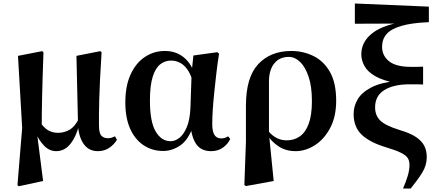

<svg xmlns="http://www.w3.org/2000/svg" viewBox="-20 -849 2504 1100"><path d="M80 212 107 -116 83 -529 222 -556 229 -549Q226 -463 224 -398.5Q222 -334 221 -284Q220 -234 219.5 -192.5Q219 -151 219 -110L192 -85L227 188L88 218ZM540 17Q490 17 461 -22Q432 -61 427 -129V-133L418 -529L555 -556L562 -549Q556 -459 553 -392.5Q550 -326 548.5 -278Q547 -230 547 -194.5Q547 -159 547 -132Q547 -87 560.5 -72Q574 -57 599 -57Q611 -57 620.5 -60.5Q630 -64 639 -68L650 -48Q632 -19 604.5 -1Q577 17 540 17ZM302 17Q262 17 231 -16Q200 -49 181 -96H178L208 -152Q230 -118 255 -103Q280 -88 313 -88Q348 -88 379 -106Q410 -124 432 -170L443 -157H439Q422 -77 387.5 -30Q353 17 302 17Z M915 16Q852 16 802.5 -17Q753 -50 725.5 -112Q698 -174 698 -262Q698 -357 728.5 -423Q759 -489 810.5 -523Q862 -557 925 -557Q995 -557 1042.5 -512Q1090 -467 1103 -388H1110L1089 -364Q1077 -415 1057.5 -445Q1038 -475 1013 -488.5Q988 -502 960 -502Q926 -502 898.5 -481Q871 -460 855 -409.5Q839 -359 839 -273Q839 -151 872 -95.5Q905 -40 957 -40Q983 -40 1007.5 -59Q1032 -78 1050 -120Q1068 -162 1071 -231L1078 -435L1088 -531L1225 -550L1235 -541Q1226 -485 1219.5 -428.5Q1213 -372 1207.5 -319.5Q1202 -267 1199 -220.5Q1196 -174 1196 -138Q1196 -95 1209 -75.5Q1222 -56 1247 -56Q1260 -56 1269.5 -59.5Q1279 -63 1287 -68L1299 -53Q1286 -24 1257.5 -3.5Q1229 17 1190 17Q1137 17 1109 -17Q1081 -51 1071 -127L1087 -129Q1060 -48 1013 -16Q966 16 915 16Z M1380 211 1389 -38V-243Q1389 -406 1459.5 -481.5Q1530 -557 1649 -557Q1717 -557 1776 -528Q1835 -499 1870.5 -436.5Q1906 -374 1906 -272Q1906 -181 1872 -116.5Q1838 -52 1784.5 -17.5Q1731 17 1673 17Q1618 17 1576 -10.5Q1534 -38 1508 -81H1504L1520 -95Q1539 -72 1565 -58.5Q1591 -45 1623 -45Q1665 -45 1697.5 -67.5Q1730 -90 1748.5 -139.5Q1767 -189 1767 -270Q1767 -353 1748 -409.5Q1729 -466 1699 -494.5Q1669 -523 1635 -523Q1582 -523 1552 -486.5Q1522 -450 1521 -386V-85L1522 -72L1548 188L1389 217Z M2289 231Q2306 192 2316 158.5Q2326 125 2326 96Q2326 72 2316 56.5Q2306 41 2277.5 26.5Q2249 12 2192 -5Q2099 -33 2052.5 -77Q2006 -121 2006 -196Q2006 -241 2029.5 -280.5Q2053 -320 2107 -348Q2161 -376 2252 -386L2250 -373Q2175 -387 2131 -412Q2087 -437 2068.5 -470Q2050 -503 2050 -538Q2050 -605 2106 -653Q2162 -701 2274 -721L2260 -704V-714L2013 -713V-829L2437 -811V-722Q2338 -718 2279 -700.5Q2220 -683 2194.5 -653.5Q2169 -624 2169 -581Q2169 -530 2209 -498Q2249 -466 2334 -466Q2347 -466 2367 -466Q2387 -466 2404 -467V-365Q2385 -366 2363 -366Q2341 -366 2327 -366Q2235 -366 2182 -333Q2129 -300 2129 -234Q2129 -187 2159 -158Q2189 -129 2270 -104Q2331 -86 2364 -63.5Q2397 -41 2411 -13Q2425 15 2425 51Q2425 98 2399 140Q2373 182 2333 231Z"/></svg>

Font: Noto Serif JP ExtraBold
Style: Regular
Weight: 800
Designer: Ryoko NISHIZUKA 西塚涼子 (kana & ideographs); Frank Grießhammer (Latin, Greek & Cyrillic); Wenlong ZHANG 张文龙 (bopomofo); San
Foundry: Adobe
Version: Version 2.003-H1;hotconv 1.1.1;makeotfexe 2.6.0